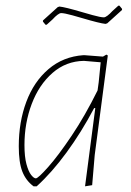

<svg xmlns="http://www.w3.org/2000/svg" viewBox="-20 -651 462 675"><path d="M359 -456 313 -106 304 0 279 4 315 -271H311Q266 -186 214 -115Q162 -44 109 4H98Q71 -16 58.5 -48Q46 -80 46 -137Q46 -222 72.5 -293Q99 -364 150.5 -408Q202 -452 273 -457H277L342 -452L354 -459ZM323 -333 327 -362 334 -432 275 -437Q212 -436 164.5 -394.5Q117 -353 91.5 -285.5Q66 -218 66 -141Q66 -100 73 -74Q80 -48 89.5 -36Q99 -24 106 -24Q114 -24 149.5 -64Q185 -104 232 -174Q279 -244 323 -333ZM409 -620V-616L357 -569L351 -567Q331 -569 270 -587Q264 -589 235 -597Q206 -605 195 -605Q190 -605 182 -599Q174 -593 165 -583L144 -564H140L131 -575V-579L183 -626L189 -628Q209 -626 270 -608Q276 -606 305 -598Q334 -590 345 -590Q350 -590 358 -596Q366 -602 375 -612L396 -631H400Z"/></svg>

Font: Luna Sans Thin
Style: Italic
Weight: 250
Italic angle: -7°
Designer: Juan Pablo del Peral
Foundry: Huerta Tipografica
Version: Version 2.001; ttfautohint (v1.5)